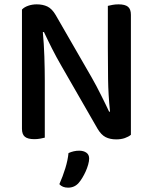

<svg xmlns="http://www.w3.org/2000/svg" viewBox="-20 -634 699 883"><path d="M582 -14Q571 -5 554 1Q537 7 514 7Q486 7 465.5 -3.5Q445 -14 428 -43L263 -330Q252 -349 240.5 -370Q229 -391 218.5 -412Q208 -433 198.5 -452.5Q189 -472 182 -487L177 -486Q182 -434 184 -374.5Q186 -315 186 -262V-1Q179 1 165.5 3.5Q152 6 138 6Q108 6 94.5 -5Q81 -16 81 -42V-590Q91 -601 109.5 -607.5Q128 -614 149 -614Q177 -614 198 -604Q219 -594 236 -565L402 -277Q413 -258 424 -237Q435 -216 445.5 -195Q456 -174 465.5 -154.5Q475 -135 482 -120L486 -121Q478 -197 477 -271.5Q476 -346 476 -417V-607Q484 -609 497 -611.5Q510 -614 525 -614Q555 -614 568.5 -603Q582 -592 582 -566ZM342 207Q323 229 293 229Q267 229 253 213Q269 177 280.5 139.5Q292 102 295 70Q319 59 344 59Q364 59 377 68Q390 77 390 95Q390 107 385.5 123Q381 139 374 154.5Q367 170 358.5 184Q350 198 342 207Z"/></svg>

Font: Baloo Tammudu 2 Medium
Style: Regular
Weight: 500
Designer: Maithili Shingre, Omkar Shende and Ek Type
Foundry: Ek Type
Version: Version 1.640;hotconv 1.0.111;makeotfexe 2.5.65597; ttfautoh